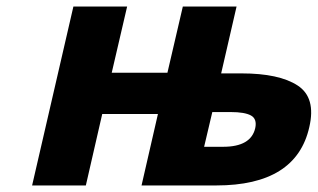

<svg xmlns="http://www.w3.org/2000/svg" viewBox="-20 -566 970 586"><path d="M655 -342H717Q832 -342 888.5 -305Q945 -268 924 -178Q884 0 640 0H412L462 -218H292L242 0H78L204 -546H368L321 -344H491L538 -546H702ZM661 -118Q746 -118 759 -175Q765 -203 746 -213.5Q727 -224 684 -224H628L603 -118Z"/></svg>

Font: Passageway
Style: BdIt
Weight: 700
Foundry: Ascender Corporation
Version: Version 1.11